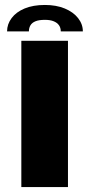

<svg xmlns="http://www.w3.org/2000/svg" viewBox="-20 -754 383 774"><path d="M66 0H254V-589.5H66ZM161 -734Q113.5 -734 79.2 -719.8Q45 -705.5 26.8 -681Q8.5 -656.5 8.5 -627.5H96.5Q96.5 -641.5 102.8 -652Q109 -662.5 123 -668.2Q137 -674 161 -674Q182.5 -674 196.5 -668.2Q210.5 -662.5 217.8 -652.2Q225 -642 225 -627.5H314Q314 -656.5 294.8 -681Q275.5 -705.5 241 -719.8Q206.5 -734 161 -734Z"/></svg>

Font: Anybody Expanded
Style: Bold
Weight: 700
Width: 7
Designer: Tyler Finck
Foundry: Etcetera Type Company
Version: Version 1.113;gftools[0.9.25]